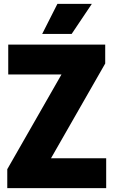

<svg xmlns="http://www.w3.org/2000/svg" viewBox="-20 -970 585 990"><path d="M17.5 0V-97.5L297 -586H22.5V-740H522.5V-642.5L243 -154H527.5V0ZM197.5 -795 276 -950H453.5L349.5 -795Z"/></svg>

Font: Encode Sans Condensed Condensed ExtraBold
Style: Regular
Weight: 800
Width: 3
Designer: Multiple Designers
Foundry: Impallari Type
Version: Version 3.000; ttfautohint (v1.8.3) -l 8 -r 50 -G 200 -x 14 